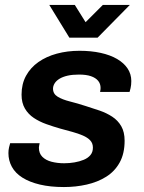

<svg xmlns="http://www.w3.org/2000/svg" viewBox="-20 -743 581 775"><path d="M238 12Q183 12 141 2Q99 -8 70.5 -26Q42 -44 28 -69.5Q14 -95 14 -125Q14 -137 16.5 -148Q19 -159 21 -165H140Q139 -161 138 -155Q137 -149 137 -147Q137 -124 151 -110Q165 -96 188.5 -90Q212 -84 239 -84Q260 -84 280.5 -87.5Q301 -91 318 -98Q335 -105 345 -117Q355 -129 355 -147Q355 -165 344 -176.5Q333 -188 314.5 -196Q296 -204 272.5 -210.5Q249 -217 223 -224Q195 -232 167 -242Q139 -252 116.5 -267Q94 -282 80.5 -305Q67 -328 67 -361Q67 -404 85 -437Q103 -470 135 -492.5Q167 -515 209.5 -526.5Q252 -538 301 -538Q348 -538 386.5 -529.5Q425 -521 452.5 -505Q480 -489 495 -466.5Q510 -444 510 -416Q510 -400 507 -387Q504 -374 503 -372H384Q385 -377 385.5 -381Q386 -385 386 -388Q386 -405 376 -417Q366 -429 347 -435.5Q328 -442 299 -442Q272 -442 252.5 -437.5Q233 -433 220 -425Q207 -417 200.5 -406.5Q194 -396 194 -385Q194 -364 213 -352.5Q232 -341 262 -333.5Q292 -326 326 -315Q355 -306 382.5 -296.5Q410 -287 433 -272Q456 -257 469.5 -233.5Q483 -210 483 -175Q483 -123 463 -87Q443 -51 408.5 -29.5Q374 -8 330 2Q286 12 238 12ZM504 -723 374 -591H260L179 -723H282L347 -619H291L395 -723Z"/></svg>

Font: Archivo SemiBold SemiBold
Style: Italic
Weight: 600
Italic angle: -10°
Version: Version 2.001